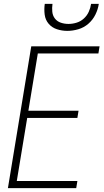

<svg xmlns="http://www.w3.org/2000/svg" viewBox="-20 -975 540 995"><path d="M21 0 142 -735H496L490 -698H176L127 -401H387L381 -364H121L67 -37H381L375 0ZM329 -815Q301 -815 275 -823.5Q249 -832 232 -852Q215 -872 211.5 -899.5Q208 -927 212 -955H252Q249 -934 251 -914Q253 -894 264.5 -879Q276 -864 295 -857.5Q314 -851 335 -851Q356 -851 377 -857.5Q398 -864 414.5 -879Q431 -894 440 -914Q449 -934 452 -955H492Q488 -927 474.5 -899.5Q461 -872 438 -852Q415 -832 386 -823.5Q357 -815 329 -815Z"/></svg>

Font: Iosevka Extralight Oblique
Style: Regular
Weight: 200
Italic angle: -9°
Monospace: yes
Designer: Belleve Invis
Foundry: Belleve Invis
Version: Version 32.5.0; ttfautohint (v1.8.4)